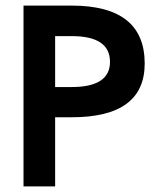

<svg xmlns="http://www.w3.org/2000/svg" viewBox="-20 -666 566 686"><path d="M373 -445Q373 -537 236 -537H177V-355H236Q373 -355 373 -445ZM497 -439Q497 -247 236 -247H177V0H64V-646H236Q497 -646 497 -439Z"/></svg>

Font: RailwayN12
Style: Semibold
Weight: 400
Version: 1999; 1.0, initial release  Kernus: V2.0